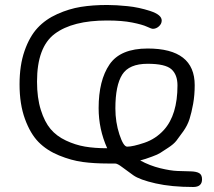

<svg xmlns="http://www.w3.org/2000/svg" viewBox="-20 -642 856 767"><path d="M58.1 -305.2Q58.1 -381.3 78.1 -438.7Q98.1 -496.1 130.1 -530.5Q162.1 -564.9 209 -585.9Q255.9 -606.9 303 -614.5Q350.1 -622.1 408.2 -622.1Q444.3 -622.1 489.7 -617.4Q535.2 -612.8 580.6 -597.9Q626 -583 626 -560.1Q626 -546.9 615 -536.9Q604 -526.9 590.8 -526.9Q585 -526.9 566.9 -535.4Q548.8 -543.9 508.3 -552Q467.8 -560.1 408.2 -560.1H407.2Q270 -560.1 199 -507.1Q127.9 -454.1 127.9 -315.9Q127.9 -251 143.1 -202.9Q158.2 -154.8 182.1 -126.5Q206.1 -98.1 243.4 -80.6Q280.8 -63 319.3 -56.4Q357.9 -49.8 408.2 -49.8Q374 -126 374 -210Q374 -320.8 417.5 -384.5Q460.9 -448.2 569.8 -448.2Q757.8 -448.2 757.8 -301.8Q757.8 -261.7 751.5 -226.8Q745.1 -191.9 737.1 -166.5Q729 -141.1 712.4 -117.7Q695.8 -94.2 684.8 -80.1Q673.8 -65.9 651.4 -51.5Q628.9 -37.1 619.9 -31Q610.8 -24.9 587.4 -16.4Q564 -7.8 561.5 -7.3Q559.1 -6.8 540 -1Q579.1 20 620.1 30Q661.1 40 689 41Q716.8 42 740.5 42.5Q764.2 43 775.6 49.6Q787.1 56.2 787.1 74.2Q787.1 105 752 105Q665 105 601.6 90.6Q538.1 76.2 512.5 58.1Q486.8 40 468 25.6Q449.2 11.2 439.9 11.2H412.1Q356 11.2 310.5 5.1Q265.1 -1 216.1 -21Q167 -41 134 -74.5Q101.1 -107.9 79.6 -167Q58.1 -226.1 58.1 -305.2ZM440.9 -209Q440.9 -153.8 457 -105Q473.1 -56.2 487.8 -56.2H488.8Q510.7 -56.2 556.4 -71.5Q602.1 -86.9 634.8 -123Q689 -183.1 689 -300.8Q689 -343.8 664.6 -365.5Q640.1 -387.2 569.8 -387.2Q495.6 -387.2 468.3 -344Q440.9 -300.8 440.9 -209Z"/></svg>

Font: CMU Typewriter Text Variable Width
Style: Medium
Weight: 500
Version: Version 0.7.0